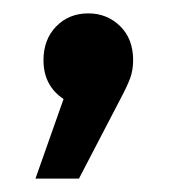

<svg xmlns="http://www.w3.org/2000/svg" viewBox="-20 -153 261 287"><path d="M179 -63Q179 -48 174.5 -36Q170 -24 161 -7L98 114H33L75 -5Q45 -25 45 -63Q45 -94 64 -113.5Q83 -133 112 -133Q140 -133 159.5 -114Q179 -95 179 -63Z"/></svg>

Font: Montserrat arm2 Medium
Style: Regular
Weight: 500
Designer: Julieta Ulanovsky
Foundry: Julieta Ulanovsky
Version: Version 6.000